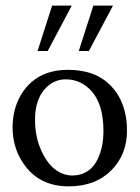

<svg xmlns="http://www.w3.org/2000/svg" viewBox="-20 -650 498 685"><path d="M261 -468 313 -629.9H383.1L297.1 -468ZM114 -468 166 -629.9H236.1L150.1 -468ZM24.9 -195.6Q24.9 -226.8 32.2 -256.3Q39.6 -285.9 55.3 -312.4Q71 -338.9 93.8 -358.4Q143.6 -400.9 222.9 -400.9Q321.3 -400.9 376 -343.3Q433.1 -283.4 433.1 -184.1Q433.1 -98.9 377.4 -42.5Q320.3 14.9 225.1 14.9Q112.3 14.9 56.6 -77.4Q24.9 -129.9 24.9 -195.6ZM105 -223.1Q105 -191.4 110.8 -163.5Q116.7 -135.5 128.3 -110.5Q139.9 -85.4 155.6 -66Q171.4 -46.6 192.7 -35.3Q214.1 -23.9 238 -23.9Q262 -23.9 281 -33Q300 -42 312.6 -57.4Q325.2 -72.8 333.5 -93.8Q349.1 -132.8 349.1 -181.9Q349.1 -231 338.3 -266Q327.4 -301 308.6 -322.8Q270 -366.9 214.1 -366.9Q169.2 -366.9 137.7 -329.8Q105 -291 105 -223.1Z"/></svg>

Font: Linden Hill
Style: Regular
Weight: 400
Version: Version 1.202